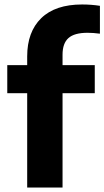

<svg xmlns="http://www.w3.org/2000/svg" viewBox="-20 -838 466 858"><path d="M101.5 0V-421.5H12.5V-547H101.5V-586Q101.5 -695.5 164.2 -756.8Q227 -818 347 -818Q387.5 -818 426.5 -812V-687.5Q396.5 -691.5 371 -691.5Q312.5 -691.5 286 -668Q259.5 -644.5 259.5 -593.5V-547H403.5V-421.5H259.5V0Z"/></svg>

Font: Encode Sans
Style: Bold
Weight: 700
Designer: Multiple Designers
Foundry: Impallari Type
Version: Version 3.002; ttfautohint (v1.8.3) -l 8 -r 50 -G 200 -x 14 